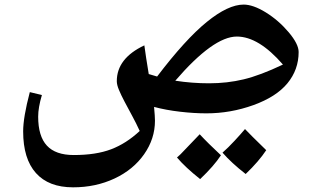

<svg xmlns="http://www.w3.org/2000/svg" viewBox="-20 -470 1371 830"><path d="M295.9 339.8Q190.4 339.8 135.3 278.1Q80.1 216.3 80.1 98.1Q80.1 37.1 108.9 -71.8L161.1 -59.1Q145 -4.9 145 34.2Q145 118.7 182.6 159.4Q220.2 200.2 298.8 200.2Q395 200.2 460.4 175.3Q525.9 150.4 584 96.2Q568.4 62 550.8 29.8Q533.2 -2.4 518.6 -30.3Q503.9 -58.1 494.4 -80.8Q484.9 -103.5 484.9 -119.1Q484.9 -217.8 604 -273.9Q610.4 -225.6 623 -149.9L659.2 -139.2Q781.7 -300.3 874 -375.2Q966.3 -450.2 1033.2 -450.2Q1074.2 -450.2 1129.2 -416.3Q1184.1 -382.3 1227.5 -331.1Q1271 -279.8 1271 -245.1Q1271 -168.9 1222.7 -110.1Q1174.3 -51.3 1075.4 -15.6Q976.6 20 872.1 20Q818.4 20 757.8 12.9Q697.3 5.9 646 -7.8Q649.9 33.7 649.9 51.8Q649.9 129.9 603 196.8Q556.2 263.7 474.9 301.8Q393.6 339.8 295.9 339.8ZM1003.9 -312Q902.3 -312 737.8 -121.1Q810.1 -109.9 883.8 -109.9Q962.4 -109.9 1033.4 -127Q1104.5 -144 1203.1 -190.9Q1098.1 -312 1003.9 -312ZM935.1 201.2Q905.3 247.1 845.2 304.2Q781.2 253.4 745.1 210.9Q752.9 204.1 760.5 196.8Q768.1 189.5 843.3 110.4Q877.9 147.9 935.1 201.2ZM1130.9 179.2Q1099.1 227.5 1042 282.2Q980 233.9 941.9 189.9Q966.3 168.5 994.4 138.2Q1022.5 107.9 1039.1 87.9Q1058.6 108.9 1130.9 179.2Z"/></svg>

Font: Droid Arabic Naskh
Style: Bold
Weight: 700
Designer: Pascal Zoghbi
Foundry: Ascender Corporation
Version: Version 1.00